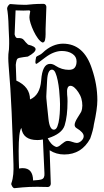

<svg xmlns="http://www.w3.org/2000/svg" viewBox="-20 -799 543 998"><path d="M56 179Q50 180 43.5 170Q37 160 39 154Q47 131 49 106Q51 81 50 56Q46 -87 40.5 -215Q35 -343 25 -456Q24 -469 23.5 -479Q23 -489 23 -497Q23 -520 25 -530.5Q27 -541 27 -553Q28 -570 27.5 -594.5Q27 -619 25 -650Q24 -693 21.5 -718.5Q19 -744 17 -753V-755Q17 -762 23 -770Q29 -778 34 -778Q56 -776 74 -775Q92 -774 105 -774Q112 -774 118 -774Q124 -774 128 -775Q157 -778 176.5 -778.5Q196 -779 206 -779Q213 -779 217 -774Q221 -769 221 -763L217 -648Q217 -638 217 -621Q217 -604 214 -591Q211 -578 201 -578Q189 -583 177 -599.5Q165 -616 155 -637Q145 -658 139 -677.5Q133 -697 133 -708Q133 -717 135 -727.5Q137 -738 137 -739Q137 -745 130 -745Q124 -745 116.5 -744.5Q109 -744 101 -744Q92 -744 82 -744.5Q72 -745 61 -745L56 -620Q61 -600 72 -601Q95 -603 104 -591Q113 -579 126 -567Q165 -558 165 -543Q165 -527 125 -505L102 -502Q77 -499 71 -494Q65 -489 62 -462L65 -380Q136 -348 136 -282Q188 -304 194 -381Q200 -467 240 -467Q255 -467 269 -457Q301 -436 338 -436Q360 -436 369 -448Q378 -460 378 -480Q378 -505 356 -519.5Q334 -534 301 -534Q282 -534 260.5 -526Q239 -518 215 -500Q172 -467 169 -467Q164 -467 164 -477Q164 -481 165 -487.5Q166 -494 168 -503Q172 -507 183 -512Q194 -517 201 -524Q227 -549 254 -560.5Q281 -572 307 -572Q416 -572 458 -441Q472 -400 479 -359.5Q486 -319 486 -278Q486 -233 468 -152Q465 -125 449 -79Q404 4 314 4Q272 4 238 -18L244 156Q244 163 239.5 168Q235 173 229 173Q215 173 201 172.5Q187 172 174 172Q130 172 97 175ZM260 -125Q272 -125 278.5 -142.5Q285 -160 288 -184Q291 -208 291.5 -229.5Q292 -251 292 -258Q292 -265 291 -285Q290 -305 287.5 -330.5Q285 -356 280 -380.5Q275 -405 268 -421Q261 -437 250 -437Q228 -437 225 -382Q223 -341 221.5 -317Q220 -293 221 -288Q221 -283 224 -256Q227 -229 232 -180Q238 -125 260 -125ZM273 -35Q284 -35 299 -49Q317 -64 326 -66Q337 -68 354 -62Q371 -56 379 -56Q391 -56 403 -67Q415 -78 415 -91Q415 -111 378 -133Q368 -139 368 -150Q368 -163 383 -187Q392 -202 397 -209.5Q402 -217 402 -218Q408 -233 408 -250Q408 -269 403 -286.5Q398 -304 387 -320Q365 -353 346 -353Q325 -353 329 -307Q330 -299 330.5 -290.5Q331 -282 331 -273Q331 -195 316 -147Q302 -103 228 -80Q236 -64 246.5 -52.5Q257 -41 270 -36Q271 -36 271.5 -35.5Q272 -35 273 -35ZM152 139Q187 137 197 133Q213 127 211 101L203 -74Q188 -71 174 -71Q99 -71 91 -134Q77 -115 77 -14Q77 5 77.5 28Q78 51 79 77Q84 76 89 75.5Q94 75 98 75Q151 75 152 139Z"/></svg>

Font: Moo Lah Lah
Style: Regular
Weight: 400
Designer: Robert E. Leuschke
Foundry: Robert E. Leuschke
Version: Version 1.010; ttfautohint (v1.8.3)